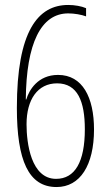

<svg xmlns="http://www.w3.org/2000/svg" viewBox="-20 -741 442 774"><path d="M48 -306C48 -94 95 13 208 13C303 13 359 -75 359 -219C359 -348 313 -439 214 -439C133 -439 97 -378 86 -340H84C86 -566 145 -687 255 -687C280 -687 308 -682 327 -675V-708C309 -716 281 -721 255 -721C133 -721 48 -616 48 -306ZM206 -20C105 -20 87 -164 87 -240C87 -340 132 -405 210 -405C293 -405 322 -332 322 -220C322 -88 282 -20 206 -20Z"/></svg>

Font: Noto Sans Bengali ExtraCondensed ExtraLight
Style: Regular
Weight: 200
Width: 2
Designer: Joana Ranito - Universal Thirst; Jelle Bosma - Monotype Design Team
Foundry: Universal Thirst ehf.
Version: Version 3.000